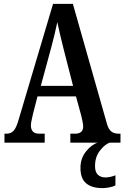

<svg xmlns="http://www.w3.org/2000/svg" viewBox="-20 -734 640 988"><path d="M3 0V-46H14Q35 -46 49.5 -60.5Q64 -75 77 -122L253 -714H355L530 -98Q538 -69 552.5 -57.5Q567 -46 592 -46H600V0H342V-46H366Q408 -46 408 -83Q408 -94 404.5 -110Q401 -126 398 -139L371 -238H173L150 -149Q148 -137 143.5 -119.5Q139 -102 139 -88Q139 -69 149 -57.5Q159 -46 182 -46H210V0ZM190 -292H356L307 -483Q297 -523 289 -557Q281 -591 275 -620Q269 -591 261 -558Q253 -525 244 -491ZM507 234Q453 234 423.5 209.5Q394 185 394 130Q394 81 422.5 45.5Q451 10 483 0H544Q518 10 493.5 42Q469 74 469 121Q469 151 483.5 165Q498 179 522 179Q547 179 574 168V220Q561 227 541 230.5Q521 234 507 234Z"/></svg>

Font: Noto Serif Georgian ExtraCondensed SemiBold
Style: Regular
Weight: 600
Width: 2
Designer: Monotype Design Team, Akaki Razmadze
Foundry: Google LLC
Version: Version 2.003; ttfautohint (v1.8.4.7-5d5b)